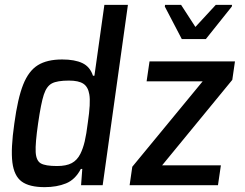

<svg xmlns="http://www.w3.org/2000/svg" viewBox="-20 -763 1009 791"><path d="M24 0ZM39 -254Q53 -358 75.5 -414.5Q98 -471 136 -494.5Q174 -518 236 -518Q288 -518 319.5 -503Q351 -488 363 -451H369L410 -743H507L403 0H314L319 -67H313Q290 -23 252 -7.5Q214 8 164 8Q101 8 69.5 -15Q38 -38 31 -94Q24 -150 39 -254ZM311 -129Q322 -151 329 -180.5Q336 -210 342 -259Q354 -340 348 -374Q343 -405 323.5 -418Q304 -431 264 -431Q216 -431 194 -419.5Q172 -408 160.5 -373Q149 -338 137 -255Q125 -172 127 -136.5Q129 -101 148 -90Q167 -79 215 -79Q253 -79 275.5 -91Q298 -103 311 -129ZM514 0 525 -76 815 -428H584L596 -510H948L937 -434L648 -82H890L878 0ZM729 -602 659 -736 660 -743H726L785 -652L869 -743H936L935 -736L828 -602Z"/></svg>

Font: Assailand Medium
Style: Italic
Weight: 500
Italic angle: -8°
Designer: Hector Gatti with collaboration of the Omnibus-Type team
Foundry: Omnibus-Type
Version: Version 0.072;October 19, 2019;FontCreator 12.0.0.2547 64-bi